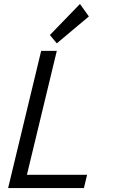

<svg xmlns="http://www.w3.org/2000/svg" viewBox="-20 -950 600 970"><path d="M21 0 188 -693H267L116 -67H420L404 0ZM267 -731 232 -773 384 -930 429 -867Z"/></svg>

Font: Ubuntu Sans Mono
Style: Italic
Weight: 400
Italic angle: -13.5°
Monospace: yes
Designer: Dalton Maag Ltd
Foundry: Dalton Maag Ltd
Version: Version 1.006